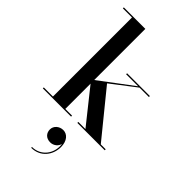

<svg xmlns="http://www.w3.org/2000/svg" viewBox="-319 -839 1257 1257"><g transform="rotate(45 309.0 -210.5)"><path d="M28 -9V0H289.5V-9H227V-243L413.5 -9H347.5V0H601V-9H555.5L302 -320.5L472 -451H559V-460H348V-451H459.5L227 -276.5V-750H28V-741H112.5V-9ZM250.5 157C250.5 189.5 271.5 216 312 216C343.5 216 369 193 374 168C385 250.5 330.5 321.5 249 321.5V329C334 329 384 261.5 384 187.5C384 131 353.5 98 316 98C280 98 250.5 124.5 250.5 157Z"/></g></svg>

Font: Bodoni* 24pt Medium
Style: Regular
Weight: 500
Version: Version 2.3